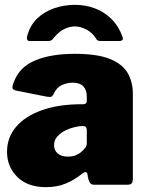

<svg xmlns="http://www.w3.org/2000/svg" viewBox="-20 -762 613 792"><path d="M314 -42Q287 -20 251.5 -5Q216 10 169 10Q94 10 51.5 -32Q9 -74 9 -136Q9 -195 46.5 -239Q84 -283 153 -307.5Q222 -332 316 -332H323Q327 -332 332.5 -334.5Q338 -337 338 -346V-363Q338 -391 323.5 -406Q309 -421 279 -421Q258 -421 236 -411.5Q214 -402 201 -374Q197 -366 192.5 -363.5Q188 -361 174 -363L43 -389Q36 -391 32.5 -396.5Q29 -402 36 -421Q59 -485 124.5 -512.5Q190 -540 288 -540Q381 -540 433 -519Q485 -498 506.5 -461Q528 -424 528 -375V-27Q528 -12 523.5 -6Q519 0 505 0H368Q355 0 349.5 -10.5Q344 -21 342 -35L341 -42Q338 -62 314 -42ZM338 -224Q338 -242 323 -242H319Q307 -242 287.5 -237.5Q268 -233 249 -223.5Q230 -214 216.5 -199Q203 -184 203 -163Q203 -142 218 -129Q233 -116 260 -116Q280 -116 293.5 -122Q307 -128 315 -135Q324 -143 331 -151.5Q338 -160 338 -171V-224ZM472 -593H394Q388 -593 383.5 -595Q379 -597 374 -606Q361 -627 336.5 -640Q312 -653 289 -653Q273 -653 256.5 -647Q240 -641 226.5 -630.5Q213 -620 203 -607Q197 -599 192.5 -596Q188 -593 179 -593H102Q95 -593 92.5 -598Q90 -603 91 -609Q103 -657 133.5 -686Q164 -715 205 -728.5Q246 -742 289 -742Q333 -742 371.5 -727.5Q410 -713 439.5 -684Q469 -655 485 -611Q492 -593 472 -593Z"/></svg>

Font: Libre Franklin Thin Black
Style: Regular
Weight: 900
Version: Version 3.000